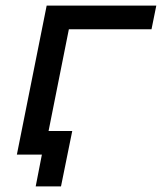

<svg xmlns="http://www.w3.org/2000/svg" viewBox="-20 -550 576 683"><path d="M519 -446H225L136 0H40L146 -530H536ZM237 -84 197 113H107L129 0H40L58 -84Z"/></svg>

Font: Montserrat Alternates Medium
Style: Italic
Weight: 500
Italic angle: -11.3°
Designer: Julieta Ulanovsky
Foundry: Julieta Ulanovsky
Version: Version 7.200